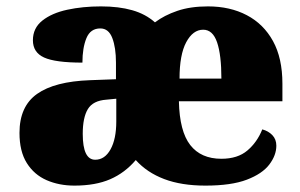

<svg xmlns="http://www.w3.org/2000/svg" viewBox="-20 -571 940 601"><path d="M213 10Q165 10 126 -7Q87 -24 64 -60.5Q41 -97 41 -155Q41 -238 96 -277Q151 -316 262 -320L343 -323V-375Q343 -422 331.5 -452Q320 -482 294 -482Q263 -482 250.5 -451.5Q238 -421 238 -375Q153 -375 118 -391Q83 -407 83 -445Q83 -483 112.5 -506.5Q142 -530 190.5 -540.5Q239 -551 296 -551Q352 -551 394 -539Q436 -527 465 -501Q494 -523 535 -537Q576 -551 631 -551Q700 -551 752.5 -523.5Q805 -496 834.5 -442.5Q864 -389 864 -309V-254H540Q542 -160 575.5 -117Q609 -74 673 -74Q724 -74 754.5 -100Q785 -126 801 -166Q820 -161 832.5 -148Q845 -135 845 -115Q845 -85 823 -56Q801 -27 752.5 -8.5Q704 10 623 10Q548 10 494 -10.5Q440 -31 405 -70Q371 -30 325 -10Q279 10 213 10ZM673 -325Q673 -399 659.5 -438.5Q646 -478 616 -478Q584 -478 563 -439Q542 -400 542 -325ZM278 -71Q308 -71 326 -103.5Q344 -136 344 -191V-262L313 -259Q271 -256 255 -229.5Q239 -203 239 -152Q239 -71 278 -71Z"/></svg>

Font: Noto Serif Sinhala Black
Style: Regular
Weight: 900
Designer: Jelle Bosma - Monotype Design Team
Foundry: Monotype Imaging Inc.
Version: Version 2.007; ttfautohint (v1.8.4.7-5d5b)